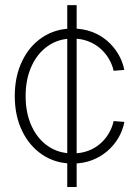

<svg xmlns="http://www.w3.org/2000/svg" viewBox="-20 -748 555 768"><path d="M249 0V-727.5H286.6V0ZM270.5 -93.8Q202.6 -93.8 150.1 -128.7Q97.7 -163.6 68.4 -224.4Q39.1 -285.2 39.1 -363.8Q39.1 -442.4 68.4 -503.4Q97.7 -564.5 150.1 -599.1Q202.6 -633.8 270.5 -633.8Q312 -633.8 346.9 -620.8Q381.8 -607.9 408.7 -584.7Q435.5 -561.5 453.1 -531.7Q470.7 -502 477.1 -468.3L434.6 -464.8Q428.7 -490.7 414.8 -513.9Q400.9 -537.1 379.9 -555.2Q358.9 -573.2 331.3 -583.5Q303.7 -593.8 270.5 -593.8Q214.4 -593.8 171.9 -564.2Q129.4 -534.7 106 -482.9Q82.5 -431.2 82.5 -363.8Q82.5 -296.4 106 -244.6Q129.4 -192.9 171.9 -163.6Q214.4 -134.3 270.5 -134.3Q303.7 -134.3 331.3 -144.3Q358.9 -154.3 379.9 -172.4Q400.9 -190.4 414.8 -213.9Q428.7 -237.3 434.6 -263.7L477.5 -260.3Q471.2 -226.6 453.6 -196.5Q436 -166.5 408.9 -143.3Q381.8 -120.1 346.9 -106.9Q312 -93.8 270.5 -93.8Z"/></svg>

Font: Inter 28pt ExtraLight
Style: Regular
Weight: 250
Designer: Rasmus Andersson
Foundry: rsms
Version: Version 4.001;git-66647c0bb